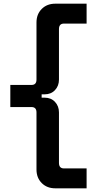

<svg xmlns="http://www.w3.org/2000/svg" viewBox="-20 -776 506 1042"><path d="M280 246Q235 246 206.5 217.5Q178 189 178 144V-166Q178 -195 151 -195H36V-315H151Q178 -315 178 -344V-654Q178 -699 206.5 -727.5Q235 -756 280 -756H450V-648H327Q300 -648 300 -618V-344Q300 -310 278.5 -287Q257 -264 222 -264H206V-246H222Q257 -246 278.5 -223Q300 -200 300 -166V108Q300 138 327 138H450V246Z"/></svg>

Font: Space 7353
Style: Regular
Weight: 400
Designer: Christine Claussen + Ruben Lyon  (Space 7353)
Version: Version 1.000;FEAKit 1.0